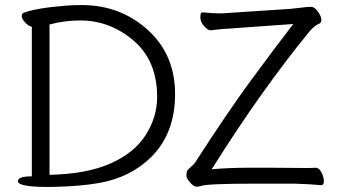

<svg xmlns="http://www.w3.org/2000/svg" viewBox="-20 -732 1350 760"><path d="M1064 -68 1192 -67Q1214 -67 1229 -68H1230Q1243 -68 1252.5 -49.5Q1262 -31 1262 -15Q1262 1 1251 1H1250Q1212 -3 1147 -5H982Q802 -5 776 4Q768 7 757.5 7Q747 7 732.5 -9.5Q718 -26 718 -37Q718 -48 720 -54Q722 -60 735 -71Q748 -82 752 -88Q880 -287 974.5 -415.5Q1069 -544 1141 -637L889 -619Q865 -618 844.5 -615.5Q824 -613 814 -612H813Q803 -612 788 -628.5Q773 -645 773 -664Q773 -683 781 -683H783Q827 -679 845.5 -679Q864 -679 888 -681L1130 -697Q1153 -699 1175 -702Q1197 -705 1211 -705Q1225 -705 1238.5 -686Q1252 -667 1252 -654.5Q1252 -642 1245 -639Q1228 -633 1207 -610Q1013 -373 818 -62Q890 -68 954 -68ZM51 -15Q51 -34 106 -34V-626Q92 -629 79 -643.5Q66 -658 66 -668Q66 -678 73 -681Q121 -700 244 -710Q277 -712 303 -712Q456 -712 564.5 -614Q673 -516 673 -360Q673 -204 578 -110Q497 -30 374 -8Q297 6 183 8H169Q51 8 51 -15ZM176 -40Q323 -43 417.5 -85Q512 -127 557 -198Q602 -269 602 -348Q602 -492 508.5 -571.5Q415 -651 298 -651Q234 -651 176 -635Z"/></svg>

Font: QiushuiShotai Bright
Style: Regular
Weight: 400
Designer: Christian Thalmann (Catharsis Fonts)
Version: Version 1.250;